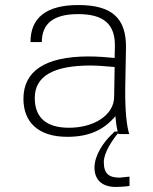

<svg xmlns="http://www.w3.org/2000/svg" viewBox="-20 -532 607 762"><path d="M433 -148C433 -76 354 -25 254 -25C164 -25 118 -65 118 -143C118 -231 194 -272 340 -272C367 -272 401 -269 435 -266ZM494 169 455 173C414 173 392 159 392 111C392 72 429 20 449 -4C449 -2 450 -1 450 0H493C483 -29 476 -93 477 -182L480 -341C482 -461 423 -512 291 -512C164 -512 101 -462 101 -365H146C146 -439 193 -476 290 -476C392 -476 437 -436 436 -349L435 -302C407 -305 364 -308 332 -308C158 -308 73 -249 73 -140C73 -47 132 11 247 11C333 11 392 -16 438 -71C440 -50 442 -30 447 -10H435L416 9C394 31 355 82 355 133C355 180 383 210 440 210C450 210 473 209 494 206Z"/></svg>

Font: Perun ExtraLight
Style: Regular
Weight: 200
Foundry: Copyright (c) Stefan Peev, Context Ltd, 2016
Version: Version 1.089